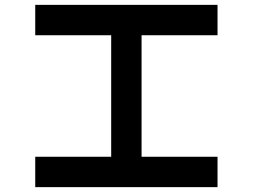

<svg xmlns="http://www.w3.org/2000/svg" viewBox="-20 -770 1040 790"><path d="M125 0V-125H437.5V-625H125V-750H875V-625H562.5V-125H875V0Z"/></svg>

Font: Xanmono
Style: Regular
Weight: 400
Designer: GGBotNet
Foundry: GGBotNet
Version: 1.00